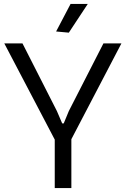

<svg xmlns="http://www.w3.org/2000/svg" viewBox="-20 -962 644 982"><path d="M260 -248 2 -740H95L271 -394L298 -331H306L332 -394L509 -740H601L345 -250V0H260ZM267 -801 341 -942H429L332 -795Z"/></svg>

Font: Encode Sans Narrow
Style: Regular
Weight: 400
Designer: Pablo Impallari, Andres Torresi
Foundry: Pablo Impallari, Andres Torresi
Version: Version 1.000; ttfautohint (v1.00) -l 8 -r 50 -G 200 -x 14 -